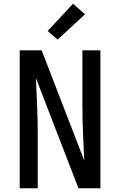

<svg xmlns="http://www.w3.org/2000/svg" viewBox="-20 -1003 640 1023"><path d="M85 0V-735H202L429 -147Q429 -152 428.5 -156.5Q428 -161 428 -165L423 -276Q421 -317 420 -358.5Q419 -400 419 -441V-735H515V0H398L171 -588Q171 -583 171.5 -578.5Q172 -574 172 -570L177 -459Q179 -418 180 -376.5Q181 -335 181 -294V0ZM287 -792 234 -838 369 -983 433 -927Z"/></svg>

Font: Iosevka Fixed Medium Extended
Style: Regular
Weight: 500
Width: 7
Monospace: yes
Designer: Belleve Invis
Foundry: Belleve Invis
Version: Version 24.1.1; ttfautohint (v1.8.4)